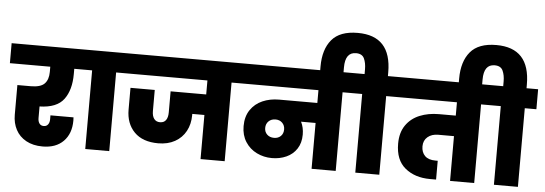

<svg xmlns="http://www.w3.org/2000/svg" viewBox="-74 -1234 4070 1435"><g transform="rotate(5 1961.0 -516.5)"><path d="M469 -551Q469 -431 416.5 -360.5Q364 -290 235 -287V-200Q235 -175 246 -159.5Q257 -144 279 -144Q299 -144 310.5 -159Q322 -174 322 -198V-228H495Q496 -217 496 -204Q496 -106 439.5 -48.5Q383 9 283 9Q211 9 159.5 -19.5Q108 -48 82 -97.5Q56 -147 56 -209V-432H156Q230 -432 259.5 -462.5Q289 -493 289 -551V-590H-14V-740H543V-590H469Z M603 0V-590H515V-740H870V-590H783V0Z M1736 -590H1649V0H1468V-331H1377V-322Q1377 -254 1348.5 -201.5Q1320 -149 1267 -119.5Q1214 -90 1142 -90Q1025 -90 962.5 -153.5Q900 -217 900 -322V-485H1082V-327Q1082 -289 1097.5 -268.5Q1113 -248 1142 -248Q1171 -248 1186 -268.5Q1201 -289 1201 -327V-485H1468V-590H842V-740H1736Z M2569 -590H2482V0H2301V-344H2192Q2213 -302 2213 -249Q2213 -186 2184 -142Q2155 -98 2106 -76Q2057 -54 1998 -54Q1937 -54 1884 -80Q1831 -106 1799 -156Q1767 -206 1767 -274Q1767 -346 1800.5 -395.5Q1834 -445 1890 -469.5Q1946 -494 2014 -494H2301V-590H1708V-740H2569ZM2001 -206Q2032 -206 2051.5 -225Q2071 -244 2071 -275Q2071 -305 2051.5 -324.5Q2032 -344 2001 -344Q1969 -344 1949 -324.5Q1929 -305 1929 -274Q1929 -244 1949 -225Q1969 -206 2001 -206Z M2896 -740V-590H2809V0H2629V-590H2541V-740H2634V-776Q2634 -823 2618.5 -856.5Q2603 -890 2557 -890Q2476 -890 2476 -776V-701H2301V-768Q2301 -896 2362 -969Q2423 -1042 2557 -1042Q2809 -1042 2809 -768V-740Z M3609 -590H3521V0H3340V-336H3222Q3173 -336 3142.5 -310Q3112 -284 3112 -240Q3112 -195 3138.5 -168.5Q3165 -142 3218 -142H3235V-1H3189Q3076 -1 3002.5 -61Q2929 -121 2929 -244Q2929 -327 2967 -382Q3005 -437 3069.5 -463.5Q3134 -490 3214 -490H3340V-590H2868V-740H3609Z M3936 -740V-590H3849V0H3669V-590H3581V-740H3674V-776Q3674 -823 3658.5 -856.5Q3643 -890 3597 -890Q3516 -890 3516 -776V-701H3341V-768Q3341 -896 3402 -969Q3463 -1042 3597 -1042Q3849 -1042 3849 -768V-740Z"/></g></svg>

Font: DVN-Poppins ExtBd
Style: Regular
Weight: 800
Designer: Ninad Kale (Devanagari), Jonny Pinhorn (Latin)
Foundry: Indian Type Foundry
Version: 4.004